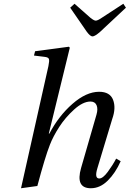

<svg xmlns="http://www.w3.org/2000/svg" viewBox="-20 -991 691 1023"><path d="M354 -950 377 -971 462 -896Q481 -881 490 -881Q500 -881 522 -896L637 -971L651 -950L513 -821Q485 -797 473 -797Q461 -797 443 -821ZM92 12 238 -639Q244 -668 240.5 -677Q237 -686 218 -688L161 -695L167 -718L347 -742L352 -737L240 -279H243Q293 -374 366.5 -438Q440 -502 508 -502Q566 -502 582.5 -459Q599 -416 578 -357L499 -95Q482 -40 509 -40Q528 -40 554 -75Q580 -110 599 -146L623 -132Q595 -69 554 -28.5Q513 12 464 12Q381 12 412 -96L494 -380Q503 -411 494.5 -430.5Q486 -450 462 -450Q422 -450 375 -407.5Q328 -365 295.5 -314.5Q263 -264 246 -220Q220 -154 179 0Z"/></svg>

Font: Heuristica
Style: Italic
Weight: 400
Italic angle: -13°
Version: Version 1.0.2